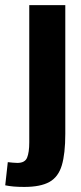

<svg xmlns="http://www.w3.org/2000/svg" viewBox="-72 -520 315 746"><path d="M181.7 -500V0Q181.7 77 168.2 122.3Q154.7 167.7 120 187Q85.3 206.3 22 206.3Q-1 206.3 -19.3 204.7Q-37.7 203 -51.7 200L-41.7 110Q-30.7 111 -22.2 112Q-13.7 113 -4.7 113Q25 113 33.3 92.5Q41.7 72 41.7 33V-500Z"/></svg>

Font: Epunda Slab Light
Style: Regular
Weight: 300
Designer: Simon Atzbach
Foundry: typofactur
Version: Version 1.102